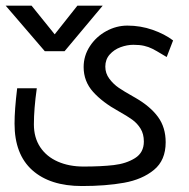

<svg xmlns="http://www.w3.org/2000/svg" viewBox="-28 -638 648 660"><path d="M22 -213Q22 -260.5 31 -334.5H98.5Q88.5 -264 88.5 -210.5Q88.5 -165 110.2 -132.2Q132 -99.5 170.8 -82.5Q209.5 -65.5 259 -65.5Q319.5 -65.5 362.8 -70.5Q406 -75.5 436.2 -94.5Q466.5 -113.5 466.5 -151.5Q466.5 -177.5 455.2 -195.8Q444 -214 426.8 -226.5Q409.5 -239 380 -255.5Q324.5 -286 292 -322.2Q259.5 -358.5 259.5 -407.5Q259.5 -446.5 281 -479.2Q302.5 -512 337.2 -531Q372 -550 410 -550Q455 -550 496.5 -535.5Q538 -521 567 -499L545 -442L531.5 -450Q508.5 -464 495.5 -470.5Q482.5 -477 467.2 -480.5Q452 -484 430.5 -484Q409 -484 386.5 -475.8Q364 -467.5 349 -450.5Q334 -433.5 334 -409Q334 -386 347.8 -367.5Q361.5 -349 380.2 -336.2Q399 -323.5 427.5 -307.5L438 -301.5Q489 -272 515.2 -236Q541.5 -200 541.5 -149Q541.5 -87 501.2 -54Q461 -21 398.5 -9.8Q336 1.5 253.5 1.5Q144 1.5 83 -53Q22 -107.5 22 -213ZM-8.5 -618.5H80.5L160 -520L238 -618.5H325L194 -462H126Z"/></svg>

Font: JuliaMono Light
Style: Regular
Weight: 300
Monospace: yes
Designer: cormullion
Foundry: corm
Version: Version 0.054; ttfautohint (v1.8.4)